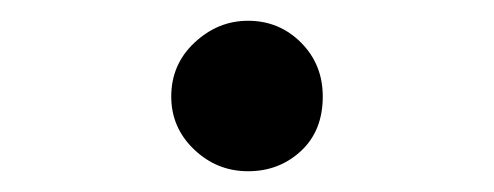

<svg xmlns="http://www.w3.org/2000/svg" viewBox="-20 -441 476 185"><path d="M145 -348Q145 -379 167.5 -400Q190 -421 219 -421Q249 -421 270 -400Q291 -379 291 -348Q291 -315 270 -295.5Q249 -276 219 -276Q189 -276 167 -297Q145 -318 145 -348Z"/></svg>

Font: Mali Light
Style: Regular
Weight: 300
Designer: Kitiyaporn Chalermlarp | Katatrad Aksorn Co.,Ltd.
Foundry: Cadson Demak Co.,Ltd.
Version: Version 1.000; ttfautohint (v1.6)